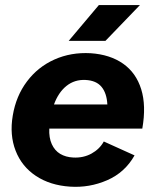

<svg xmlns="http://www.w3.org/2000/svg" viewBox="-20 -720 601 753"><path d="M30.1 -267Q42.8 -343.4 85.7 -400.5Q128.6 -457.6 193.5 -486.6Q258.4 -515.6 335.4 -511.3Q411.4 -506.2 462.6 -470.4Q513.7 -434.6 533.8 -370Q553.9 -305.4 538.1 -215.6H173.3Q171.6 -179.9 183.1 -154.7Q194.6 -129.4 216.1 -116.5Q237.6 -103.7 267.2 -102.2Q306.8 -100.1 338.9 -117.7Q370.9 -135.4 387.1 -165.1L507.7 -110.6Q469.9 -43.4 400.3 -13.2Q330.7 17.1 254.6 12Q176.8 6.9 121.1 -29.9Q65.4 -66.8 41.3 -128.8Q17.1 -190.7 30.1 -267ZM315.6 -406.4Q272.9 -408.6 240.9 -383.2Q209 -357.7 191.7 -310.3H401Q398.7 -354.7 378.1 -379.5Q357.5 -404.3 315.6 -406.4ZM367.6 -700H528.7L393.4 -559.6H249.3Z"/></svg>

Font: Oak Sans Light Italic
Style: Regular
Weight: 400
Italic angle: -9.5°
Foundry: Erik Kennedy, Walven
Version: Version 1.000;Glyphs 3.1.2 (3151)